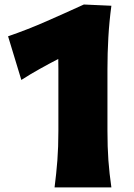

<svg xmlns="http://www.w3.org/2000/svg" viewBox="-20 -815 581 835"><path d="M217.3 0Q225.1 -60.5 229.5 -117.7Q233.9 -174.8 233.9 -246.6V-470.7Q233.9 -492.7 233.9 -514.9Q233.9 -537.1 233.4 -558.6Q192.9 -537.6 152.6 -515.1Q112.3 -492.7 72.8 -467.3L15.1 -657.2Q99.1 -686 181.4 -722.2Q263.7 -758.3 344.7 -795.4L464.4 -790Q455.1 -720.7 451.2 -652.1Q447.3 -583.5 447.3 -514.6V-246.6Q447.3 -174.8 451.4 -117.7Q455.6 -60.5 464.4 0Z"/></svg>

Font: Pinar DS4-ExtraBold
Style: Regular
Weight: 800
Designer: Amin Abedi
Version: Version 2.000